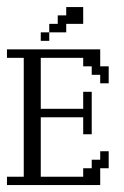

<svg xmlns="http://www.w3.org/2000/svg" viewBox="-20 -532 357 552"><path d="M0 0V-23.9H48.3V-365.7H0V-390.1H268.1V-341.3H292.5V-292.5H268.1V-316.9H243.7V-341.3H219.2V-365.7H97.2V-219.2H219.2V-268.1H243.7V-146H219.2V-194.8H97.2V-23.9H219.2V-48.3H243.7V-72.8H268.1V-97.2H292.5V-48.3H268.1V0ZM97.2 -414.6V-439H121.6V-414.6ZM121.6 -439V-463.4H146V-487.8H170.4V-511.7H219.2V-463.4H170.4V-439Z"/></svg>

Font: FS Mondwest Regular
Style: Regular
Weight: 400
Designer: NZWStudios2024
Foundry: https://fontstruct.com
Version: Version 1.0